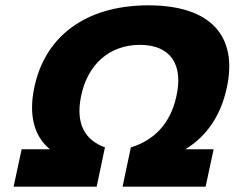

<svg xmlns="http://www.w3.org/2000/svg" viewBox="-20 -699 879 719"><path d="M504 -531C619 -531 668 -457 640 -336C618 -238 559 -174 470 -147L439 0H750L780 -140H674C753 -188 806 -264 829 -369C872 -564 769 -679 536 -679C297 -679 146 -559 108 -369C87 -267 108 -188 167 -140H61L31 0H342L373 -147C299 -174 263 -234 283 -336C307 -459 391 -531 504 -531Z"/></svg>

Font: LT Wave Black
Style: Italic
Weight: 900
Designer: Daniel Lyons
Version: Version 2.5 (Glyphs App)